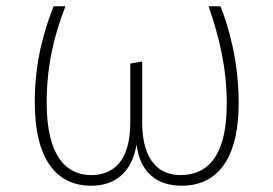

<svg xmlns="http://www.w3.org/2000/svg" viewBox="-20 -582 873 613"><path d="M684 -562H646C678 -469 704 -368 704 -252C704 -65 629 -23 556 -23C494 -23 434 -62 434 -191V-386L396 -379V-192C396 -64 339 -23 271 -23C198 -23 129 -75 129 -254C129 -368 152 -469 189 -562H151C123 -489 91 -391 91 -256C91 -68 164 11 271 11C345 11 401 -29 416 -121C427 -29 483 11 561 11C649 11 742 -43 742 -254C742 -391 708 -501 684 -562Z"/></svg>

Font: Glow Sans SC Normal ExtraLight
Style: Regular
Weight: 200
Designer: Ryoko NISHIZUKA (kana, bopomofo & ideographs); Paul D. Hunt (Latin, Greek & Cyrillic); Sandoll Communications, Soo-young
Version: Version 0.93